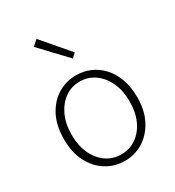

<svg xmlns="http://www.w3.org/2000/svg" viewBox="-199 -949 988 1081"><g transform="rotate(-30 295.0 -409.0)"><path d="M295 13Q231 13 177 -19.5Q123 -52 90 -114Q57 -176 57 -264Q57 -353 90 -415.5Q123 -478 177 -510.5Q231 -543 295 -543Q343 -543 386 -524.5Q429 -506 462 -470.5Q495 -435 514 -382.5Q533 -330 533 -264Q533 -176 499.5 -114Q466 -52 412.5 -19.5Q359 13 295 13ZM295 -29Q349 -29 392 -58.5Q435 -88 459.5 -141Q484 -194 484 -264Q484 -335 459.5 -388Q435 -441 392 -471.5Q349 -502 295 -502Q241 -502 198.5 -471.5Q156 -441 131.5 -388Q107 -335 107 -264Q107 -194 131.5 -141Q156 -88 198.5 -58.5Q241 -29 295 -29ZM328 -633 170 -800 206 -831 354 -658Z"/></g></svg>

Font: Noto Sans JP ExtraLight
Style: Regular
Weight: 250
Designer: Ryoko NISHIZUKA  (kana, bopomofo & ideographs); Paul D. Hunt (Latin, Greek & Cyrillic); Sandoll Communications , Soo-you
Foundry: Adobe
Version: Version 2.004-H2;hotconv 1.0.118;makeotfexe 2.5.65603